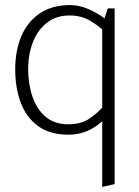

<svg xmlns="http://www.w3.org/2000/svg" viewBox="-20 -518 548 757"><path d="M405 -485 383 -419V219L432 208V-485ZM388 -99Q362 -70 330.5 -49Q299 -28 249 -28Q195 -28 160 -57.5Q125 -87 108 -137Q91 -187 91 -246Q91 -303 109.5 -351Q128 -399 164.5 -428Q201 -457 254 -457Q300 -457 334 -437Q368 -417 393 -393L413 -426Q400 -441 375 -457.5Q350 -474 319 -486Q288 -498 256 -498Q185 -498 136.5 -465Q88 -432 64 -375Q40 -318 40 -245Q40 -170 62.5 -111.5Q85 -53 131.5 -20Q178 13 249 13Q282 13 310.5 3.5Q339 -6 363.5 -24Q388 -42 408 -65Z"/></svg>

Font: Catamaran Thin Thin
Style: Regular
Weight: 250
Version: Version 2.000